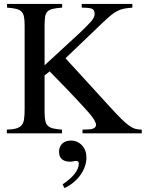

<svg xmlns="http://www.w3.org/2000/svg" viewBox="-20 -682 757 982"><path d="M402 0V-19L429 -20Q471 -21 471 -44Q471 -64 432 -108Q393 -152 334 -214L234 -317L208 -296V-111Q208 -82 211.5 -65Q215 -48 225 -38.5Q235 -29 252.5 -25Q270 -21 297 -19V0H15V-19Q45 -20 62.5 -25Q80 -30 90 -41Q100 -52 103 -72Q106 -92 106 -125V-549Q106 -577 103 -594.5Q100 -612 90.5 -622Q81 -632 63.5 -636.5Q46 -641 16 -643V-662H298V-643Q267 -641 249 -636.5Q231 -632 222 -622Q213 -612 210.5 -594.5Q208 -577 208 -548V-348L386 -512Q422 -546 443 -569Q464 -592 464 -611Q464 -626 456 -633.5Q448 -641 423 -642L398 -643V-662H657V-643Q631 -641 613.5 -637.5Q596 -634 579.5 -625.5Q563 -617 545 -602Q527 -587 501 -562L315 -384L549 -128Q580 -94 602 -72.5Q624 -51 641 -39Q658 -27 673 -23Q688 -19 705 -19V0ZM300 261Q383 205 383 154Q383 141 369 141Q363 141 355.5 143Q348 145 340 145Q282 145 282 94Q282 68 298.5 52.5Q315 37 342 37Q376 37 399 61Q422 85 422 124Q422 169 392 212Q362 255 310 280Z"/></svg>

Font: STIXGeneralUnicodeRegular
Style: Regular
Weight: 400
Designer: MicroPress Inc., with final additions and corrections provided by Coen Hoffman, Elsevier (retired)
Version: Version 1.1.0